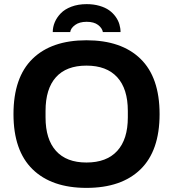

<svg xmlns="http://www.w3.org/2000/svg" viewBox="-20 -892 833 924"><path d="M233.9 -737.8Q233.9 -762.2 243.7 -785.2Q253.4 -808.1 272.5 -827.9Q291.5 -847.7 323.7 -859.9Q356 -872.1 397 -872.1Q430.7 -872.1 458.5 -864Q486.3 -856 504.9 -842.8Q523.4 -829.6 536.1 -812Q548.8 -794.4 554.4 -775.6Q560.1 -756.8 560.1 -737.8H475.1Q471.7 -756.8 451.9 -772Q432.1 -787.1 397 -787.1Q362.3 -787.1 341.3 -771.7Q320.3 -756.3 317.9 -737.8ZM396 12.2Q228.5 12.2 136.7 -77.4Q44.9 -167 44.9 -342.8Q44.9 -519.5 136.5 -608.9Q228 -698.2 396 -698.2Q564.5 -698.2 656.2 -608.9Q748 -519.5 748 -342.8Q748 -166.5 656.2 -77.1Q564.5 12.2 396 12.2ZM396 -109.9Q493.2 -109.9 544.2 -165.8Q595.2 -221.7 595.2 -327.1V-357.9Q595.2 -464.4 544.2 -520.3Q493.2 -576.2 396 -576.2Q299.3 -576.2 249.3 -520.5Q199.2 -464.8 199.2 -357.9V-327.1Q199.2 -221.7 249.5 -165.8Q299.8 -109.9 396 -109.9Z"/></svg>

Font: Archivo
Style: Bold
Weight: 700
Designer: Hector Gatti
Foundry: Omnibus-Type
Version: Version 2.001